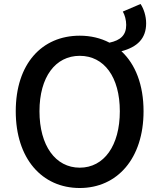

<svg xmlns="http://www.w3.org/2000/svg" viewBox="-20 -929 794 963"><path d="M380 -88C258 -88 178 -199 178 -371C178 -543 258 -649 380 -649C502 -649 581 -543 581 -371C581 -199 502 -88 380 -88ZM380 14C568 14 700 -134 700 -371C700 -504 659 -607 589 -672C669 -693 713 -736 713 -812C713 -849 701 -885 685 -909L596 -871C606 -854 613 -828 613 -804C613 -753 585 -727 529 -715C485 -738 435 -750 380 -750C190 -750 59 -609 59 -371C59 -134 190 14 380 14Z"/></svg>

Font: Noto Sans CJK TC Medium
Style: Regular
Weight: 500
Designer: Ryoko NISHIZUKA 西塚涼子 (kana, bopomofo & ideographs); Paul D. Hunt (Latin, Greek & Cyrillic); Sandoll Communications 산돌커뮤니
Foundry: Adobe
Version: Version 2.004;hotconv 1.0.118;makeotfexe 2.5.65603